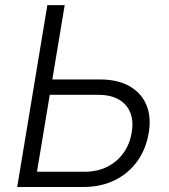

<svg xmlns="http://www.w3.org/2000/svg" viewBox="-20 -748 677 768"><path d="M169.4 -430.2H379.4Q450.7 -430.2 498 -403.3Q545.4 -376.5 565.4 -328.6Q585.4 -280.8 575.2 -218.3Q564.5 -152.3 529.3 -103.3Q494.1 -54.2 439 -27.1Q383.8 0 312.5 0H48.8L169.4 -727.5H238.8L127.9 -61H318.4Q368.7 -61 408.2 -80.6Q447.8 -100.1 473.4 -135.5Q499 -170.9 506.8 -217.8Q514.6 -262.7 501.5 -296.6Q488.3 -330.6 455.8 -349.6Q423.3 -368.7 373 -368.7H159.2Z"/></svg>

Font: Inter 16pt Light
Style: Italic
Weight: 300
Italic angle: -9.3988°
Version: Version 4.001;git-66647c0bb